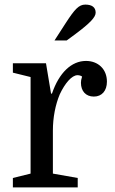

<svg xmlns="http://www.w3.org/2000/svg" viewBox="-20 -815 498 835"><path d="M270 -639 308 -667C371 -714 396 -740 396 -760C396 -784 379 -795 351 -795C323 -795 305 -775 266 -715L217 -639ZM337 -482C333 -469 332 -463 332 -455C332 -419 353 -395 388 -395C423 -395 445 -420 445 -460C445 -515 406 -550 354 -550C291 -550 237 -499 206 -408H202L180 -540H36V-499L113 -480V-60L36 -41V0H318V-41L210 -60V-247C210 -304 221 -360 240 -405C262 -452 292 -488 317 -488C324 -488 332 -486 337 -482Z"/></svg>

Font: Domine
Style: Regular
Weight: 400
Designer: Pablo Impallari, Rodrigo Fuenzalida, Brenda Gallo
Foundry: Pablo Impallari, Rodrigo Fuenzalida, Brenda Gallo
Version: Version 2.000